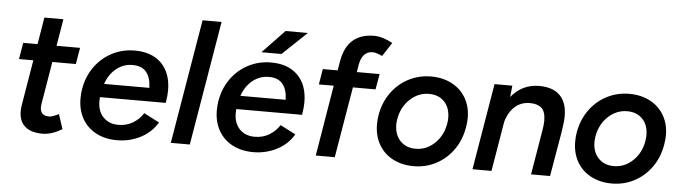

<svg xmlns="http://www.w3.org/2000/svg" viewBox="-46 -908 3931 1107"><g transform="rotate(5 1919.0 -354.0)"><path d="M88 -106Q88 -123 91 -142L135 -405H52L68 -500H151L177 -656H287L261 -500H397L381 -405H245L204 -160Q202 -144 202 -139Q202 -90 254 -90Q271 -90 309 -109L337 -24Q276 12 225 12Q157 12 122.5 -18.5Q88 -49 88 -106Z M425 -210Q425 -238 429 -262Q441 -336 481 -392.5Q521 -449 581.5 -480.5Q642 -512 713 -512Q813 -512 868.5 -455.5Q924 -399 924 -299Q924 -271 917 -227H536Q535 -219 535 -204Q535 -145 568 -111Q601 -77 656 -77Q702 -77 739 -99Q776 -121 799 -157L888 -111Q852 -51 789.5 -19.5Q727 12 655 12Q585 12 533 -16Q481 -44 453 -94Q425 -144 425 -210ZM815 -305Q814 -363 788 -395.5Q762 -428 708 -428Q655 -428 614 -395Q573 -362 553 -305Z M1087 -720H1197L1076 0H966Z M1214 -210Q1214 -238 1218 -262Q1230 -336 1270 -392.5Q1310 -449 1370.5 -480.5Q1431 -512 1502 -512Q1602 -512 1657.5 -455.5Q1713 -399 1713 -299Q1713 -271 1706 -227H1325Q1324 -219 1324 -204Q1324 -145 1357 -111Q1390 -77 1445 -77Q1491 -77 1528 -99Q1565 -121 1588 -157L1677 -111Q1641 -51 1578.5 -19.5Q1516 12 1444 12Q1374 12 1322 -16Q1270 -44 1242 -94Q1214 -144 1214 -210ZM1604 -305Q1603 -363 1577 -395.5Q1551 -428 1497 -428Q1444 -428 1403 -395Q1362 -362 1342 -305ZM1569 -700H1698L1557 -566H1441Z M2081 -717Q2128 -717 2188 -685L2136 -605Q2099 -622 2081 -622Q2018 -622 2005 -537L1999 -500H2131L2115 -410H1984L1915 0H1805L1873 -410H1787L1802 -500H1888L1897 -554Q1925 -717 2081 -717Z M2141 -210Q2141 -238 2145 -262Q2157 -335 2197 -392Q2237 -449 2297.5 -480.5Q2358 -512 2428 -512Q2496 -512 2548.5 -484.5Q2601 -457 2630 -407Q2659 -357 2659 -292Q2659 -269 2654 -239Q2642 -165 2602 -108Q2562 -51 2502 -19.5Q2442 12 2372 12Q2304 12 2251.5 -15.5Q2199 -43 2170 -93.5Q2141 -144 2141 -210ZM2252 -218Q2252 -160 2285.5 -124.5Q2319 -89 2375 -89Q2437 -89 2484.5 -134Q2532 -179 2544 -249Q2547 -267 2547 -283Q2547 -341 2514 -376Q2481 -411 2425 -411Q2363 -411 2315 -366Q2267 -321 2255 -251Q2252 -235 2252 -218Z M2796 -500H2899L2892 -434Q2956 -512 3054 -512Q3132 -512 3173.5 -471.5Q3215 -431 3215 -351Q3215 -321 3209 -285L3207 -270L3206 -265L3205 -257L3161 0H3051L3094 -257Q3100 -290 3100 -314Q3100 -367 3076.5 -388Q3053 -409 3009 -409Q2958 -409 2922 -377Q2886 -345 2870 -287L2822 0H2712Z M3288 -210Q3288 -238 3292 -262Q3304 -335 3344 -392Q3384 -449 3444.5 -480.5Q3505 -512 3575 -512Q3643 -512 3695.5 -484.5Q3748 -457 3777 -407Q3806 -357 3806 -292Q3806 -269 3801 -239Q3789 -165 3749 -108Q3709 -51 3649 -19.5Q3589 12 3519 12Q3451 12 3398.5 -15.5Q3346 -43 3317 -93.5Q3288 -144 3288 -210ZM3399 -218Q3399 -160 3432.5 -124.5Q3466 -89 3522 -89Q3584 -89 3631.5 -134Q3679 -179 3691 -249Q3694 -267 3694 -283Q3694 -341 3661 -376Q3628 -411 3572 -411Q3510 -411 3462 -366Q3414 -321 3402 -251Q3399 -235 3399 -218Z"/></g></svg>

Font: Oak Sans Semibold
Style: Italic
Weight: 600
Italic angle: -9.49998°
Foundry: Erik Kennedy, Walven
Version: Version 1.000